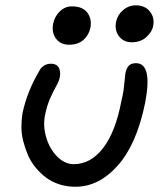

<svg xmlns="http://www.w3.org/2000/svg" viewBox="-20 -716 629 726"><path d="M478 -556.2Q447.3 -556.2 429.9 -578.9Q412.6 -601.6 418.9 -633.8Q424.3 -659.7 445.3 -677.7Q466.3 -695.8 493.2 -695.8Q528.8 -695.8 547.1 -672.1Q565.4 -648.4 559.1 -618.2Q555.7 -596.2 533.9 -576.2Q512.2 -556.2 478 -556.2ZM241.2 -546.9Q208.5 -546.9 191.4 -570.3Q174.3 -593.8 181.2 -627Q187 -654.8 206.5 -673.3Q226.1 -691.9 252 -691.9Q292.5 -691.9 310.3 -668Q328.1 -644 321.8 -610.8Q315.9 -583.5 295.7 -565.2Q275.4 -546.9 241.2 -546.9ZM265.1 -9.8Q232.9 -9.8 204.3 -19Q175.8 -28.3 154.3 -44.4Q132.8 -60.5 114.7 -82.3Q96.7 -104 85.9 -129.2Q75.2 -154.3 68.1 -181.4Q61 -208.5 61 -235.1Q61 -261.7 64.9 -287.1Q82 -369.6 129.9 -450.2Q135.3 -460.9 146.7 -468Q158.2 -475.1 172.9 -475.1Q193.4 -475.1 201.9 -460.9Q210.4 -446.8 206.1 -423.8Q203.1 -408.7 192.9 -390.9Q182.6 -373 170.2 -345.5Q157.7 -317.9 149.9 -278.8Q142.1 -237.8 155.3 -194.6Q168.5 -151.4 197 -123.3Q225.6 -95.2 258.8 -95.2Q322.8 -95.2 369.9 -156.2Q417 -217.3 439 -334Q444.8 -357.4 447.3 -375.2Q449.7 -393.1 451.2 -410.4Q452.6 -427.7 454.1 -439Q458 -458 467 -467.5Q476.1 -477.1 494.1 -477.1Q557.6 -477.1 528.8 -327.1Q497.1 -170.9 425.5 -90.3Q354 -9.8 265.1 -9.8Z"/></svg>

Font: Shantell Sans Irregular
Style: Italic
Weight: 400
Italic angle: -11.31°
Designer: Stephen Nixon, Anya Danilova, Shantell Martin
Foundry: Arrow Type
Version: Version 1.006;[9816181b4]